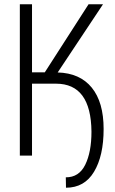

<svg xmlns="http://www.w3.org/2000/svg" viewBox="-20 -731 539 902"><path d="M130.4 -337.9V0H73.2V-710.9H130.4V-391.1H190.4L396 -710.9H463.9L251 -390.6Q355.5 -387.7 411.1 -319.3Q466.8 -251 466.8 -125Q466.8 1 421.9 75.7Q377 150.9 290 150.9L289.1 102.1Q351.1 102.5 380.4 43Q409.7 -16.6 409.7 -112.3Q407.7 -337.9 243.2 -337.9Z"/></svg>

Font: RobotoCondensed-Light
Style: Light
Weight: 300
Designer: Google
Version: Version 1.200311; 2013